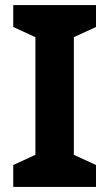

<svg xmlns="http://www.w3.org/2000/svg" viewBox="-20 -734 429 754"><path d="M357 0H32V-86L119 -126V-588L32 -628V-714H357V-628L270 -588V-126L357 -86Z"/></svg>

Font: Noto Sans Armenian
Style: Regular
Weight: 400
Designer: Monotype Design Team
Foundry: Monotype Imaging Inc.
Version: Version 2.007